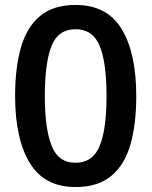

<svg xmlns="http://www.w3.org/2000/svg" viewBox="-20 -745 612 775"><path d="M530 -357Q530 -242 506 -160Q482 -78 428 -34Q374 10 285 10Q159 10 100 -87.5Q41 -185 41 -357Q41 -473 65 -555Q89 -637 142.5 -681Q196 -725 285 -725Q412 -725 471 -628Q530 -531 530 -357ZM161 -357Q161 -227 188 -157.5Q215 -88 285 -88Q354 -88 382 -155Q410 -222 410 -357Q410 -494 382 -560.5Q354 -627 285 -627Q215 -627 188 -559.5Q161 -492 161 -357Z"/></svg>

Font: Noto Sans Sinhala UI SemiBold
Style: Regular
Weight: 600
Designer: Jelle Bosma - Monotype Design Team
Foundry: Monotype Imaging Inc.
Version: Version 2.006; ttfautohint (v1.8.4.7-5d5b)